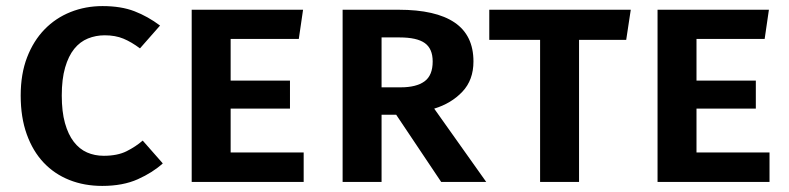

<svg xmlns="http://www.w3.org/2000/svg" viewBox="-20 -598 2593 631"><path d="M321 -86Q366 -86 396 -101Q426 -116 449 -136L515 -61Q482 -31 433 -9Q384 13 316 13Q257 13 208 -6.5Q159 -26 123.5 -63.5Q88 -101 68 -156.5Q48 -212 48 -284Q48 -355 69 -409.5Q90 -464 126.5 -501.5Q163 -539 212 -558.5Q261 -578 317 -578Q378 -578 422 -561Q466 -544 506 -514L440 -439Q412 -460 385.5 -471Q359 -482 324 -482Q295 -482 269 -471.5Q243 -461 224 -437.5Q205 -414 194 -376Q183 -338 183 -284Q183 -231 193.5 -193.5Q204 -156 222.5 -132Q241 -108 266 -97Q291 -86 321 -86Z M738 -470V-333H933V-241H738V-97H978V0H610V-566H976L962 -470Z M1536 -396Q1536 -335 1499.5 -296.5Q1463 -258 1407 -241L1578 0H1430L1282 -221H1234V0H1106V-566H1290Q1412 -566 1474 -524Q1536 -482 1536 -396ZM1402 -396Q1402 -438 1376 -456.5Q1350 -475 1293 -475H1234V-311H1297Q1348 -311 1375 -330.5Q1402 -350 1402 -396Z M1883 -467V0H1755V-467H1588V-566H2053L2038 -467Z M2269 -470V-333H2464V-241H2269V-97H2509V0H2141V-566H2507L2493 -470Z"/></svg>

Font: Qnwhxotralxmqkhsjrfbfhwcoqn
Style: Regular
Weight: 500
Designer: Carrois Corporate & Edenspiekermann
Foundry: Carrois Corporate GbR & Edenspiekermann AG
Version: Version 2.001